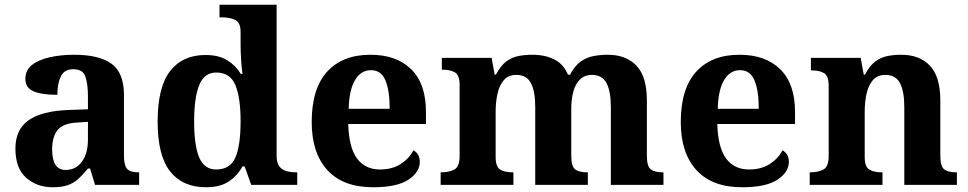

<svg xmlns="http://www.w3.org/2000/svg" viewBox="-20 -780 4083 810"><path d="M202 10Q136 10 90.5 -30Q45 -70 45 -153Q45 -234 101 -273Q157 -312 269 -316L351 -319V-374Q351 -424 340.5 -456Q330 -488 289 -488Q251 -488 236.5 -457.5Q222 -427 222 -380Q155 -380 121 -395Q87 -410 87 -447Q87 -484 115 -506Q143 -528 190 -538.5Q237 -549 293 -549Q398 -549 450.5 -511Q503 -473 503 -379V-124Q503 -83 516 -68Q529 -53 563 -53H567V0H381L360 -69H351Q329 -42 309.5 -24.5Q290 -7 265 1.5Q240 10 202 10ZM257 -63Q300 -63 325.5 -98Q351 -133 351 -191V-266L306 -263Q246 -260 223 -231.5Q200 -203 200 -149Q200 -63 257 -63Z M849 10Q751 10 698 -56.5Q645 -123 645 -267Q645 -412 697.5 -480Q750 -548 847 -548Q903 -548 939 -525.5Q975 -503 996 -468H1003Q999 -496 997 -531Q995 -566 995 -590V-645Q995 -686 971 -696.5Q947 -707 914 -707H906V-760H1147V-123Q1147 -93 1158.5 -78Q1170 -63 1189 -58Q1208 -53 1230 -53H1234V0H1040L1012 -78H1003Q981 -38 944.5 -14Q908 10 849 10ZM892 -65Q951 -65 973 -115.5Q995 -166 995 -269Q995 -368 973 -421Q951 -474 892 -474Q842 -474 820.5 -421Q799 -368 799 -268Q799 -166 820.5 -115.5Q842 -65 892 -65Z M1554 10Q1427 10 1361 -62.5Q1295 -135 1295 -265Q1295 -406 1360 -477.5Q1425 -549 1543 -549Q1652 -549 1714.5 -488Q1777 -427 1777 -308V-257H1449Q1452 -157 1486.5 -111Q1521 -65 1583 -65Q1635 -65 1671 -88.5Q1707 -112 1724 -146Q1751 -131 1751 -97Q1751 -54 1703 -22Q1655 10 1554 10ZM1624 -321Q1624 -398 1606 -441Q1588 -484 1545 -484Q1503 -484 1478 -442.5Q1453 -401 1451 -321Z M1839 0V-53H1841Q1875 -53 1897 -65Q1919 -77 1919 -122V-421Q1919 -463 1899.5 -474.5Q1880 -486 1847 -486H1844V-536H2054L2067 -465H2072Q2092 -503 2115.5 -520.5Q2139 -538 2166.5 -543.5Q2194 -549 2225 -549Q2280 -549 2319 -529Q2358 -509 2376 -465H2385Q2405 -503 2430 -520.5Q2455 -538 2484 -543.5Q2513 -549 2544 -549Q2621 -549 2665 -503Q2709 -457 2709 -356V-124Q2709 -78 2725.5 -65.5Q2742 -53 2776 -53H2779V0H2557V-329Q2557 -394 2539 -429Q2521 -464 2477 -464Q2446 -464 2426.5 -444.5Q2407 -425 2398.5 -392.5Q2390 -360 2390 -321V-124Q2390 -78 2406.5 -65.5Q2423 -53 2457 -53H2460V0H2238V-329Q2238 -394 2220 -429Q2202 -464 2158 -464Q2125 -464 2106 -442.5Q2087 -421 2079 -385.5Q2071 -350 2071 -309V-118Q2071 -76 2090.5 -64.5Q2110 -53 2143 -53H2146V0Z M3111 10Q2984 10 2918 -62.5Q2852 -135 2852 -265Q2852 -406 2917 -477.5Q2982 -549 3100 -549Q3209 -549 3271.5 -488Q3334 -427 3334 -308V-257H3006Q3009 -157 3043.5 -111Q3078 -65 3140 -65Q3192 -65 3228 -88.5Q3264 -112 3281 -146Q3308 -131 3308 -97Q3308 -54 3260 -22Q3212 10 3111 10ZM3181 -321Q3181 -398 3163 -441Q3145 -484 3102 -484Q3060 -484 3035 -442.5Q3010 -401 3008 -321Z M3396 0V-53H3398Q3432 -53 3454 -65Q3476 -77 3476 -122V-418Q3476 -460 3456.5 -471.5Q3437 -483 3404 -483H3401V-536H3611L3624 -465H3629Q3649 -503 3672.5 -520.5Q3696 -538 3723.5 -543.5Q3751 -549 3782 -549Q3859 -549 3903 -503Q3947 -457 3947 -356V-124Q3947 -78 3963.5 -65.5Q3980 -53 4014 -53H4017V0H3795V-329Q3795 -394 3777 -429Q3759 -464 3715 -464Q3682 -464 3663 -442.5Q3644 -421 3636 -385.5Q3628 -350 3628 -309V-118Q3628 -76 3647.5 -64.5Q3667 -53 3700 -53H3703V0Z"/></svg>

Font: Noto Serif Yezidi
Style: Bold
Weight: 700
Designer: Dalton Maag Ltd
Foundry: Dalton Maag Ltd
Version: Version 1.001; ttfautohint (v1.8.4.7-5d5b)